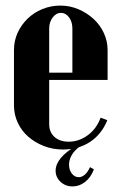

<svg xmlns="http://www.w3.org/2000/svg" viewBox="-20 -525 425 687"><path d="M30 -346Q30 -379 43 -407.5Q56 -436 78.5 -458Q101 -480 131.5 -492.5Q162 -505 196 -505Q230 -505 260.5 -492Q291 -479 314.5 -457.5Q338 -436 351.5 -407Q365 -378 365 -346V-239H156V-81Q156 -52 175 -35Q194 -18 226 -18Q263 -18 294.5 -41.5Q326 -65 340 -104L364 -95Q344 -45 302.5 -17.5Q261 10 206 10Q169 10 137 -2.5Q105 -15 81 -36Q57 -57 43.5 -86Q30 -115 30 -148ZM239 -265V-423Q239 -447 227 -463Q215 -479 198 -479Q181 -479 168.5 -462.5Q156 -446 156 -423V-265ZM316 81Q305 110 284.5 126Q264 142 240 142Q214 142 196.5 125.5Q179 109 179 86Q179 63 197.5 40.5Q216 18 251 -2H268Q248 11 237.5 28.5Q227 46 227 64Q227 83 237 96Q247 109 262 109Q273 109 283.5 100Q294 91 302 73Z"/></svg>

Font: Moniqa Black Heading
Style: Regular
Weight: 900
Designer: Rajesh Rajput
Foundry: Rajesh Rajput
Version: Version 1.000